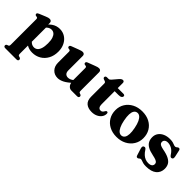

<svg xmlns="http://www.w3.org/2000/svg" viewBox="90 -1517 2658 2658"><g transform="rotate(45 1419.0 -187.5)"><path d="M251.1 -451.5V-401.2L259.1 -385.6V139.7Q259.1 157.6 262.8 165.5Q266.5 173.3 274.8 176.3L293.5 181.4Q304.2 185.5 309 192Q313.8 198.5 313.8 207.4Q313.8 219.3 305.9 226.2Q298 233 280.7 233H64.4Q47.2 233 39.4 226.2Q31.5 219.3 31.5 207.4Q31.5 198.6 36.3 192.2Q41 185.7 51.6 181.5L66.8 176.4Q75.1 173.2 78.8 165.5Q82.5 157.7 82.5 139.8V-353Q82.5 -367.5 78.4 -373.7Q74.3 -379.9 65.7 -381.9L47.1 -384.7Q37.2 -387.5 32.8 -393.1Q28.4 -398.6 28.4 -407.2Q28.4 -417.4 34.2 -422.9Q39.9 -428.4 55.7 -435.2L149.1 -474Q170.6 -483 184.6 -486.6Q198.6 -490.3 209.8 -490.3Q230.7 -490.3 240.9 -479.4Q251.1 -468.6 251.1 -451.5ZM225.8 -318.9 196.6 -350.4Q238.1 -416.6 290.8 -454.1Q343.6 -491.6 409.7 -491.6Q469.1 -491.6 515.9 -461.2Q562.7 -430.8 589.7 -377.2Q616.8 -323.7 616.8 -253.8Q616.8 -173.1 584 -113Q551.3 -53 495 -19.9Q438.7 13.2 368.4 13.2Q308.2 13.2 262.3 -13.8Q216.5 -40.7 185 -93.8L229.7 -127Q253.7 -89.9 279.4 -72.9Q305.1 -55.9 334.9 -55.9Q363.8 -55.9 386.2 -74.5Q408.5 -93.1 421.1 -132.8Q433.7 -172.6 433.7 -235.4Q433.7 -293.9 421 -330.9Q408.3 -367.9 386.5 -385.6Q364.6 -403.3 336.2 -403.3Q304.3 -403.3 276.8 -383Q249.4 -362.6 225.8 -318.9Z M1046.1 -88V-103L1040.1 -103.9V-352.9Q1040.1 -367.4 1036 -373.6Q1031.9 -379.8 1023.3 -381.8L1004.7 -384.6Q994.8 -387.4 990.4 -393Q986 -398.5 986 -407.1Q986 -417.3 991.7 -423.4Q997.5 -429.5 1013.3 -435.5L1114.7 -473.9Q1137 -482.5 1150.8 -486.3Q1164.7 -490.2 1177.4 -490.2Q1196.7 -490.2 1206.7 -479.3Q1216.7 -468.5 1216.7 -451.4V-93.3Q1216.7 -75.4 1220.4 -67.6Q1224.1 -59.8 1232.4 -56.6L1247.2 -51.6Q1257.9 -47.4 1262.7 -40.9Q1267.5 -34.5 1267.5 -25.6Q1267.5 -13.7 1259.6 -6.8Q1251.7 0 1234.4 0H1123.6Q1092 0 1069 -25.5Q1046.1 -51.1 1046.1 -88ZM720.5 -142.8V-352.9Q720.5 -367.4 716.4 -373.6Q712.3 -379.8 703.7 -381.8L685.1 -384.6Q675.2 -387.4 670.8 -393Q666.4 -398.5 666.4 -407.1Q666.4 -417.3 672.2 -423.4Q677.9 -429.5 693.7 -435.5L795.1 -473.9Q818.6 -482.9 832.2 -486.5Q845.9 -490.2 856.2 -490.2Q876.7 -490.2 886.9 -479.3Q897.1 -468.5 897.1 -451.4V-168.2Q897.1 -130.2 915 -111.2Q933 -92.3 964.1 -92.3Q983.4 -92.3 1004.9 -100.9Q1026.5 -109.6 1046.8 -127.2L1065.7 -143.7L1092.3 -115.7L1075 -100Q1008.1 -37 958.6 -11.9Q909 13.2 866.4 13.2Q801.1 13.2 760.8 -29.8Q720.5 -72.8 720.5 -142.8Z M1355.2 -420.9 1335.8 -427.5Q1324.2 -431.7 1319 -437.9Q1313.7 -444.1 1313.7 -452.8Q1313.7 -465.1 1322.1 -471.6Q1330.4 -478.2 1343.9 -478.2H1372.8Q1383.6 -478.2 1391.9 -482.9Q1400.1 -487.7 1410.9 -500.2L1478.4 -579.4Q1491.9 -594.3 1503.9 -601.4Q1515.9 -608.5 1527.3 -608.5Q1539.9 -608.5 1547 -600.3Q1554.1 -592.2 1554.1 -576.9V-162.7Q1554.1 -126.9 1567.2 -108.2Q1580.3 -89.5 1604.4 -89.5Q1623.2 -89.5 1633.4 -97.9Q1643.7 -106.3 1649.8 -117.2Q1655.9 -128.1 1662.3 -136.5Q1668.7 -144.9 1679.3 -144.9Q1688.1 -144.9 1693.2 -138.8Q1698.4 -132.8 1698.4 -118.4Q1698.4 -82.9 1676.9 -53.2Q1655.4 -23.5 1617.6 -5.6Q1579.8 12.2 1531.4 12.2Q1458.6 12.2 1418.1 -23.5Q1377.5 -59.3 1377.5 -131.7V-389.5Q1377.5 -403.3 1372.3 -409.8Q1367.1 -416.3 1355.2 -420.9ZM1489.6 -417.5V-478.2H1663.8Q1677.6 -478.2 1685.6 -472.4Q1693.6 -466.6 1693.6 -455.7Q1693.6 -439.5 1677.7 -428.5Q1661.8 -417.5 1625.8 -417.5Z M2024.5 -491.5Q2105.7 -491.5 2166.8 -459.5Q2227.9 -427.6 2261.9 -370.4Q2296 -313.2 2296 -237.6Q2296 -166.8 2260.6 -109.9Q2225.2 -53.1 2162.7 -20Q2100.3 13.2 2018 13.2Q1936.8 13.2 1875.8 -19.2Q1814.7 -51.5 1780.6 -108.7Q1746.5 -166 1746.5 -240.7Q1746.5 -312.8 1781.9 -369.4Q1817.3 -426 1879.7 -458.7Q1942.2 -491.5 2024.5 -491.5ZM2060.6 -49.7Q2087.2 -54.7 2102.6 -78.7Q2118 -102.8 2120.3 -146.7Q2122.5 -190.6 2109.5 -255.1Q2097.2 -318.1 2078.1 -358.4Q2058.9 -398.7 2034.4 -416.4Q2009.8 -434.1 1981.9 -428.6Q1955.3 -423.6 1939.9 -399.6Q1924.5 -375.5 1922.4 -331.8Q1920.4 -288.1 1933 -223.2Q1945.3 -160.6 1964.6 -120.1Q1984 -79.6 2008.3 -62.1Q2032.7 -44.6 2060.6 -49.7Z M2578.5 -436.7Q2546.4 -436.7 2529.6 -421.9Q2512.9 -407.1 2512.9 -385.1Q2512.9 -371.7 2518.5 -360.4Q2524.2 -349.1 2541.7 -339.9Q2559.2 -330.7 2594.7 -323.3Q2679.9 -307.7 2725.3 -282.8Q2770.7 -257.9 2787.8 -224.7Q2805 -191.5 2805 -149.9Q2805 -74.4 2751.9 -30.6Q2698.9 13.2 2596.5 13.2Q2560.8 13.2 2538.9 7.3Q2517 1.5 2503.3 -4.3Q2489.7 -10.1 2478.9 -10.1Q2467.5 -10.1 2460.3 -4.3Q2453.1 1.6 2446.1 7.4Q2439.1 13.3 2427.8 13.3Q2417.1 13.3 2411.7 7.1Q2406.2 0.8 2401.3 -15.1L2371.7 -109Q2364.9 -131.3 2367.8 -144.5Q2370.7 -157.8 2384.2 -163Q2398 -168.2 2408.4 -163.3Q2418.8 -158.4 2428 -144.2Q2450.7 -108.2 2475.7 -85.6Q2500.8 -63 2528.5 -52.3Q2556.3 -41.7 2585.7 -41.7Q2623.9 -41.7 2643 -56.7Q2662 -71.7 2662 -96.7Q2662 -111.9 2654.2 -123.7Q2646.3 -135.4 2623.6 -145.2Q2601 -155 2556.7 -164Q2488 -177.5 2447.5 -200.7Q2406.9 -223.9 2389.3 -257.6Q2371.7 -291.2 2371.7 -335.9Q2371.7 -382.8 2396.6 -417.8Q2421.4 -452.8 2465 -472.2Q2508.7 -491.6 2565.4 -491.6Q2602.2 -491.6 2623.9 -485.4Q2645.6 -479.3 2659.3 -473.1Q2673.1 -466.9 2685.8 -466.9Q2698.5 -466.9 2706.6 -473.1Q2714.8 -479.3 2722.5 -485.4Q2730.2 -491.6 2741 -491.6Q2750.3 -491.6 2756.7 -484.9Q2763.1 -478.2 2766.1 -461.8L2786 -371.6Q2790.2 -349.6 2787.3 -337.9Q2784.5 -326.1 2771.5 -320.8Q2758.1 -315.3 2747.8 -321.5Q2737.5 -327.6 2726.7 -343.4Q2693.9 -395.1 2655.2 -415.9Q2616.5 -436.7 2578.5 -436.7Z"/></g></svg>

Font: Fraunces
Style: Regular
Weight: 900
Version: Version 1.000;[b76b70a41]